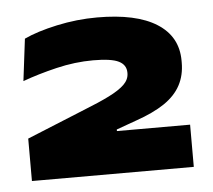

<svg xmlns="http://www.w3.org/2000/svg" viewBox="-36 -762 473 426"><g transform="rotate(-5 200.5 -549.5)"><path d="M19 -375.5V-470L147.5 -522.5Q182 -536 205 -547.5Q228 -559 239.5 -570.2Q251 -581.5 251 -595.5V-596.5Q251 -614 234.5 -622.2Q218 -630.5 177.5 -630.5Q137 -630.5 95.2 -620.5Q53.5 -610.5 19.5 -598L31 -691.5Q59.5 -705 104.5 -714.8Q149.5 -724.5 194.5 -724.5Q281.5 -724.5 327.2 -695.5Q373 -666.5 373 -612.5V-608.5Q373 -580 361.2 -558Q349.5 -536 324.8 -519.2Q300 -502.5 261 -489L216.5 -473V-450L152 -469.5H379.5V-375.5Z"/></g></svg>

Font: Anek Latin Expanded
Style: Bold
Weight: 700
Width: 7
Designer: Yesha Goshar
Foundry: Ek Type
Version: Version 1.003